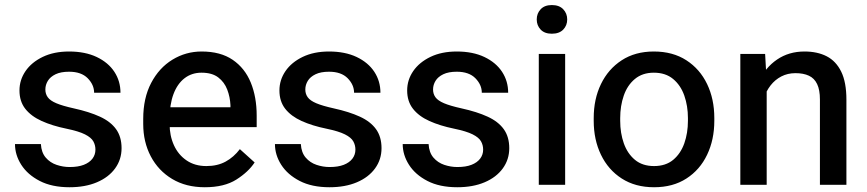

<svg xmlns="http://www.w3.org/2000/svg" viewBox="-20 -746 3499 775"><path d="M260.7 9.8Q189.5 9.8 140.4 -15.6Q91.3 -41 65.9 -80.8Q40.5 -120.6 40.5 -164.6H145Q147 -130.4 164.6 -109.9Q182.1 -89.4 208.3 -80.6Q234.4 -71.8 261.2 -71.8Q295.4 -71.8 318.4 -80.8Q341.3 -89.8 353.3 -105.7Q365.2 -121.6 365.2 -142.1Q365.2 -160.2 356.7 -175.5Q348.1 -190.9 323 -203.6Q297.9 -216.3 248 -226.6Q190.9 -238.3 148.2 -257.6Q105.5 -276.9 82 -306.9Q58.6 -336.9 58.6 -380.9Q58.6 -423.3 83 -459Q107.4 -494.6 152.6 -516.4Q197.8 -538.1 258.8 -538.1Q323.7 -538.1 370.4 -515.9Q417 -493.7 441.7 -456.1Q466.3 -418.5 466.3 -371.6H359.9Q359.9 -403.8 334 -430.2Q308.1 -456.5 258.8 -456.5Q225.6 -456.5 204.3 -446.3Q183.1 -436 173.1 -419.7Q163.1 -403.3 163.1 -384.8Q163.1 -366.7 172.9 -353.3Q182.6 -339.8 207.3 -329.3Q231.9 -318.8 277.8 -308.6Q340.3 -294.9 383.3 -275.1Q426.3 -255.4 448.5 -224.6Q470.7 -193.8 470.7 -147.9Q470.7 -102.1 444.6 -66.2Q418.5 -30.3 371.3 -10.3Q324.2 9.8 260.7 9.8Z M806.6 9.8Q730.5 9.8 674.8 -23.7Q619.1 -57.1 588.6 -115Q558.1 -172.9 558.1 -245.6V-266.1Q558.1 -350.1 590.1 -411.1Q622.1 -472.2 676 -505.1Q730 -538.1 793.9 -538.1Q870.1 -538.1 919.2 -504.6Q968.3 -471.2 992.2 -412.8Q1016.1 -354.5 1016.1 -279.3V-232.9H614.3V-313H910.2V-321.3Q908.7 -354.5 897.2 -384.5Q885.7 -414.6 860.8 -433.6Q835.9 -452.6 793.5 -452.6Q753.9 -452.6 724.9 -430.2Q695.8 -407.7 680.2 -366Q664.6 -324.2 664.6 -266.1V-245.6Q664.6 -198.2 682.1 -159.7Q699.7 -121.1 733.2 -98.4Q766.6 -75.7 813 -75.7Q857.9 -75.7 890.9 -93.8Q923.8 -111.8 948.2 -144L1007.8 -90.3Q982.9 -52.2 934.1 -21.2Q885.3 9.8 806.6 9.8Z M1310.1 9.8Q1238.8 9.8 1189.7 -15.6Q1140.6 -41 1115.2 -80.8Q1089.8 -120.6 1089.8 -164.6H1194.3Q1196.3 -130.4 1213.9 -109.9Q1231.4 -89.4 1257.6 -80.6Q1283.7 -71.8 1310.5 -71.8Q1344.7 -71.8 1367.7 -80.8Q1390.6 -89.8 1402.6 -105.7Q1414.6 -121.6 1414.6 -142.1Q1414.6 -160.2 1406 -175.5Q1397.5 -190.9 1372.3 -203.6Q1347.2 -216.3 1297.4 -226.6Q1240.2 -238.3 1197.5 -257.6Q1154.8 -276.9 1131.3 -306.9Q1107.9 -336.9 1107.9 -380.9Q1107.9 -423.3 1132.3 -459Q1156.7 -494.6 1201.9 -516.4Q1247.1 -538.1 1308.1 -538.1Q1373 -538.1 1419.7 -515.9Q1466.3 -493.7 1491 -456.1Q1515.6 -418.5 1515.6 -371.6H1409.2Q1409.2 -403.8 1383.3 -430.2Q1357.4 -456.5 1308.1 -456.5Q1274.9 -456.5 1253.7 -446.3Q1232.4 -436 1222.4 -419.7Q1212.4 -403.3 1212.4 -384.8Q1212.4 -366.7 1222.2 -353.3Q1231.9 -339.8 1256.6 -329.3Q1281.2 -318.8 1327.1 -308.6Q1389.6 -294.9 1432.6 -275.1Q1475.6 -255.4 1497.8 -224.6Q1520 -193.8 1520 -147.9Q1520 -102.1 1493.9 -66.2Q1467.8 -30.3 1420.7 -10.3Q1373.5 9.8 1310.1 9.8Z M1825.7 9.8Q1754.4 9.8 1705.3 -15.6Q1656.2 -41 1630.9 -80.8Q1605.5 -120.6 1605.5 -164.6H1710Q1711.9 -130.4 1729.5 -109.9Q1747.1 -89.4 1773.2 -80.6Q1799.3 -71.8 1826.2 -71.8Q1860.4 -71.8 1883.3 -80.8Q1906.2 -89.8 1918.2 -105.7Q1930.2 -121.6 1930.2 -142.1Q1930.2 -160.2 1921.6 -175.5Q1913.1 -190.9 1887.9 -203.6Q1862.8 -216.3 1813 -226.6Q1755.9 -238.3 1713.1 -257.6Q1670.4 -276.9 1647 -306.9Q1623.5 -336.9 1623.5 -380.9Q1623.5 -423.3 1647.9 -459Q1672.4 -494.6 1717.5 -516.4Q1762.7 -538.1 1823.7 -538.1Q1888.7 -538.1 1935.3 -515.9Q1981.9 -493.7 2006.6 -456.1Q2031.2 -418.5 2031.2 -371.6H1924.8Q1924.8 -403.8 1898.9 -430.2Q1873 -456.5 1823.7 -456.5Q1790.5 -456.5 1769.3 -446.3Q1748 -436 1738 -419.7Q1728 -403.3 1728 -384.8Q1728 -366.7 1737.8 -353.3Q1747.6 -339.8 1772.2 -329.3Q1796.9 -318.8 1842.8 -308.6Q1905.3 -294.9 1948.2 -275.1Q1991.2 -255.4 2013.4 -224.6Q2035.6 -193.8 2035.6 -147.9Q2035.6 -102.1 2009.5 -66.2Q1983.4 -30.3 1936.3 -10.3Q1889.2 9.8 1825.7 9.8Z M2207.5 -725.6Q2237.3 -725.6 2253.4 -708.7Q2269.5 -691.9 2269.5 -667.5Q2269.5 -643.1 2253.4 -626.5Q2237.3 -609.9 2207.5 -609.9Q2178.2 -609.9 2162.4 -626.5Q2146.5 -643.1 2146.5 -667.5Q2146.5 -691.9 2162.4 -708.7Q2178.2 -725.6 2207.5 -725.6ZM2261.2 0H2154.8V-528.3H2261.2Z M2376.5 -269.5Q2376.5 -346.2 2405.8 -406.7Q2435.1 -467.3 2489.5 -502.7Q2543.9 -538.1 2619.1 -538.1Q2695.8 -538.1 2750.5 -502.7Q2805.2 -467.3 2834.2 -406.7Q2863.3 -346.2 2863.3 -269.5V-258.3Q2863.3 -182.1 2834.2 -121.3Q2805.2 -60.5 2750.7 -25.4Q2696.3 9.8 2620.1 9.8Q2544.4 9.8 2489.7 -25.4Q2435.1 -60.5 2405.8 -121.3Q2376.5 -182.1 2376.5 -258.3ZM2483.4 -258.3Q2483.4 -209 2498 -167.5Q2512.7 -126 2543 -100.8Q2573.2 -75.7 2620.1 -75.7Q2667 -75.7 2697.3 -100.8Q2727.5 -126 2742.2 -167.5Q2756.8 -209 2756.8 -258.3V-269.5Q2756.8 -318.4 2742.2 -360.1Q2727.5 -401.9 2697 -427.2Q2666.5 -452.6 2619.1 -452.6Q2573.2 -452.6 2542.7 -427.2Q2512.2 -401.9 2497.8 -360.1Q2483.4 -318.4 2483.4 -269.5Z M3074.7 0H2968.3V-528.3H3068.4L3074.7 -415.5ZM3014.6 -284.7Q3015.6 -358.9 3042.2 -416Q3068.8 -473.1 3116.5 -505.6Q3164.1 -538.1 3227.5 -538.1Q3279.3 -538.1 3316.9 -518.8Q3354.5 -499.5 3375.5 -456.8Q3396.5 -414.1 3396.5 -343.3V0H3289.6V-344.2Q3289.6 -383.3 3278.3 -406.7Q3267.1 -430.2 3245.1 -440.4Q3223.1 -450.7 3190.9 -450.7Q3159.2 -450.7 3133.8 -437.5Q3108.4 -424.3 3090.3 -401.1Q3072.3 -377.9 3062.7 -347.9Q3053.2 -317.9 3053.2 -283.7Z"/></svg>

Font: Heebo Medium
Style: Regular
Weight: 500
Designer: Oded Ezer
Foundry: Ezer Type House
Version: Version 3.100